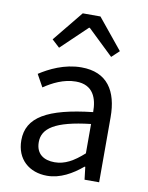

<svg xmlns="http://www.w3.org/2000/svg" viewBox="-92 -893 747 971"><g transform="rotate(10 281.5 -407.0)"><path d="M217.2 13.4C284.5 13.4 345.4 -21.7 396.7 -64.9H400.5L408.2 0H483.1V-334C483.1 -468.7 427.5 -556.8 294.5 -556.8C207.4 -556.8 131.2 -518.2 81.9 -486L117 -422.7C160 -451.7 216.8 -481.3 280 -481.3C369.2 -481.3 391.9 -414 391.7 -344.2C160.5 -318.4 58.6 -259.5 58.6 -141.3C58.6 -43.3 126.2 13.4 217.2 13.4ZM242.8 -60.6C189.4 -60.6 147.1 -85.1 147.1 -147.4C147.1 -217.3 208.7 -262.5 391.7 -283.2V-132.4C339.4 -85.5 295.3 -60.6 242.8 -60.6ZM126 -671.1 165.3 -634.9 297.1 -760.9H301.1L432.7 -634.9L471.2 -671.1L344 -827H253.2Z"/></g></svg>

Font: Source Han Sans JP VF
Style: Regular
Weight: 250
Designer: Ryoko NISHIZUKA 西塚涼子 (kana, bopomofo & ideographs); Paul D. Hunt (Latin, Greek & Cyrillic); Sandoll Communications 산돌커뮤니
Foundry: Adobe
Version: Version 2.004;hotconv 1.0.118;makeotfexe 2.5.65603